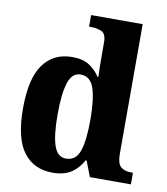

<svg xmlns="http://www.w3.org/2000/svg" viewBox="-85 -831 793 913"><g transform="rotate(10 311.0 -375.0)"><path d="M230 10Q139 10 89 -56.5Q39 -123 39 -267Q39 -412 88.5 -480Q138 -548 228 -548Q280 -548 311 -527.5Q342 -507 362 -476H366Q365 -498 364.5 -528.5Q364 -559 364 -588V-643Q364 -684 342 -694Q320 -704 289 -704H281V-760H530V-134Q530 -88 547.5 -72Q565 -56 599 -56H607V0H409L380 -75H375Q354 -35 319.5 -12.5Q285 10 230 10ZM281 -67Q329 -67 346.5 -117.5Q364 -168 364 -269Q364 -367 346.5 -420Q329 -473 281 -473Q240 -473 223 -420Q206 -367 206 -268Q206 -167 223 -117Q240 -67 281 -67Z"/></g></svg>

Font: Noto Serif SemiCondensed ExtraBold
Style: Regular
Weight: 800
Width: 4
Designer: Monotype Design Team
Foundry: Monotype Imaging Inc.
Version: Version 2.015